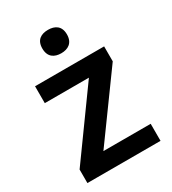

<svg xmlns="http://www.w3.org/2000/svg" viewBox="-183 -848 847 946"><g transform="rotate(-30 240.5 -375.5)"><path d="M241 -751C202 -751 171 -734 171 -685C171 -636 202 -618 241 -618C279 -618 311 -636 311 -685C311 -734 279 -751 241 -751ZM448 0V-97H179L440 -457V-542H47V-446H298L32 -77V0Z"/></g></svg>

Font: Noto Sans Ol Chiki SemiBold
Style: Regular
Weight: 600
Designer: Monotype Design Team, Lewis McGuffie
Foundry: Monotype Imaging Inc.
Version: Version 2.003